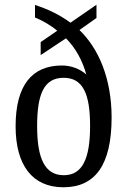

<svg xmlns="http://www.w3.org/2000/svg" viewBox="-20 -782 538 812"><path d="M248 10C383 10 452 -85 452 -285C452 -450 397 -577 316 -655L388 -706V-762L278 -686C229 -722 180 -744 128 -761V-708C160 -695 195 -675 222 -652L152 -604V-549L259 -620C300 -579 329 -525 345 -467C319 -490 282 -505 242 -505C115 -505 46 -421 46 -248C46 -82 118 10 248 10ZM250 -41C169 -41 137 -112 137 -249C137 -384 166 -453 249 -453C331 -453 361 -385 361 -249C361 -112 329 -41 250 -41Z"/></svg>

Font: Noto Serif Lao Condensed
Style: Regular
Weight: 400
Width: 3
Designer: Monotype Design Team
Foundry: Monotype Imaging Inc.
Version: Version 2.003